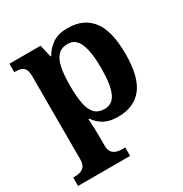

<svg xmlns="http://www.w3.org/2000/svg" viewBox="-178 -683 1001 1048"><g transform="rotate(-30 322.5 -158.5)"><path d="M12.8 229V176H24.8Q39.7 176 56.2 171.5Q72.7 167.1 84.2 153.1Q95.8 139 95.8 110.9V-412.7Q95.8 -443.8 87.2 -458.6Q78.6 -473.4 63.9 -478.2Q49.2 -483 30.1 -483H21.7V-536H218.2L236.3 -458.2H240.3Q262.1 -497.2 298.7 -521.6Q335.3 -546 393.3 -546Q492.9 -546 545.4 -478.6Q597.9 -411.3 597.9 -266.1Q597.9 -121.1 545.7 -54.7Q493.4 11.7 391.5 11.7Q338.8 11.7 305.2 -7Q271.6 -25.7 249.6 -58.3H244.4Q246.4 -31.6 247.4 -2Q248.4 27.6 248.4 53V110.7Q248.4 139.1 260.2 153Q272 167 288.5 171.5Q304.9 176 318.8 176H340.9V229ZM350 -62.1Q400.4 -62.1 422.2 -112.4Q444 -162.7 444 -264.8Q444 -364.8 422.5 -417.9Q400.9 -471 351.3 -471Q311.5 -471 289 -447.4Q266.4 -423.8 257.4 -378.1Q248.4 -332.3 248.4 -266.1Q248.4 -197.7 257.4 -152.3Q266.4 -106.9 288.6 -84.5Q310.8 -62.1 350 -62.1Z"/></g></svg>

Font: Noto Serif Sinhala
Style: Regular
Weight: 400
Designer: Jelle Bosma - Monotype Design Team
Foundry: Monotype Imaging Inc.
Version: Version 2.006